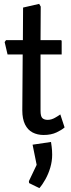

<svg xmlns="http://www.w3.org/2000/svg" viewBox="-20 -692 365 990"><path d="M205 4Q173 4 148 -9Q123 -22 109 -50.5Q95 -79 95 -123L97 -411H19L4 -475L11 -485H98L99 -653L182 -672L190 -658L189 -485H293Q298 -485 298 -479V-411H189V-121Q189 -92 198.5 -83Q208 -74 226 -74Q245 -74 264 -85Q283 -96 291 -102L313 -35Q300 -23 272 -9.5Q244 4 205 4ZM130 252 129 242 169 158 148 54 243 40Q244 46 246.5 65Q249 84 249 106Q249 139 239.5 171.5Q230 204 214.5 232Q199 260 183 278Z"/></svg>

Font: Kreon
Style: Regular
Weight: 400
Designer: Julia Petretta
Foundry: Julia Petretta and Eli Heuer
Version: Version 2.002